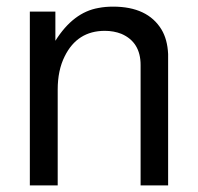

<svg xmlns="http://www.w3.org/2000/svg" viewBox="-20 -559 596 579"><path d="M70 -524H147V-436Q201 -522 277 -535Q287 -537 298 -538Q309 -539 321 -539Q425 -539 467 -470Q485 -440 487 -396V0H404V-363Q404 -432 346 -457Q323 -466 296 -466Q213 -466 175 -389Q154 -347 154 -289V0H70Z"/></svg>

Font: Ekushey Amar Bangla
Style: Regular
Weight: 400
Designer: Al Mamun Sumon
Foundry: Al Mamun Sumon
Version: Version 1.0